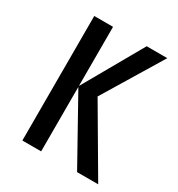

<svg xmlns="http://www.w3.org/2000/svg" viewBox="-135 -627 665 717"><g transform="rotate(30 197.5 -268.5)"><path d="M291 -537 146 -282V-537H65V0H146V-278L301 0H392L226 -283L380 -537Z"/></g></svg>

Font: Noto Sans UI Condensed
Style: Regular
Weight: 400
Width: 3
Designer: Monotype Design Team
Foundry: Monotype Imaging Inc.
Version: Version 1.901